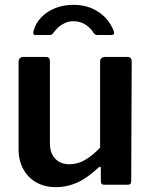

<svg xmlns="http://www.w3.org/2000/svg" viewBox="-20 -766 628 796"><path d="M268 -85Q303 -85 334.5 -104Q366 -123 395 -154V-510Q395 -530 418 -530H508Q526 -530 526 -511L524 -16Q524 0 510 0H412Q398 0 398 -15V-68Q398 -73 395.5 -74.5Q393 -76 388 -71Q341 -27 299 -8.5Q257 10 212 10Q167 10 132 -9Q97 -28 77 -64Q57 -100 57 -148V-509Q57 -530 78 -530H170Q187 -530 187 -511V-170Q187 -132 208.5 -108.5Q230 -85 268 -85ZM442 -621H383Q378 -621 374.5 -623Q371 -625 367 -631Q357 -649 335 -663.5Q313 -678 285 -678Q265 -678 249 -670.5Q233 -663 222 -653Q211 -643 203 -632Q199 -626 195.5 -623.5Q192 -621 185 -621H126Q120 -621 118.5 -625.5Q117 -630 118 -634Q127 -669 151 -694Q175 -719 209.5 -732.5Q244 -746 285 -746Q327 -746 360.5 -731.5Q394 -717 417.5 -692Q441 -667 452 -636Q457 -621 442 -621Z"/></svg>

Font: Libre Franklin Thin SemiBold
Style: Regular
Weight: 600
Version: Version 3.000